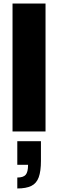

<svg xmlns="http://www.w3.org/2000/svg" viewBox="-20 -745 329 1088"><path d="M51 0V-725H238V0ZM78 323V261Q112 261 125.5 245.5Q139 230 139 189H78V55H212V167Q212 225 199.5 259.5Q187 294 157.5 308.5Q128 323 78 323Z"/></svg>

Font: Archivo SemiCondensed Black
Style: Regular
Weight: 900
Width: 4
Designer: Hector Gatti
Foundry: Omnibus-Type
Version: Version 2.001